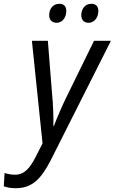

<svg xmlns="http://www.w3.org/2000/svg" viewBox="-114 -751 604 1011"><path d="M353 -631C379 -631 404 -655 404 -693C404 -717 391 -731 367 -731C333 -731 314 -703 314 -671C314 -645 329 -631 353 -631ZM185 -631C211 -631 235 -655 235 -693C235 -717 223 -731 198 -731C164 -731 145 -703 145 -671C145 -645 161 -631 185 -631ZM-31 240C57 240 103 189 152 95L470 -536H381L234 -236C215 -198 183 -123 170 -88H167C168 -130 166 -203 160 -259L138 -536H54L110 4L74 75C43 135 14 169 -35 169C-55 169 -74 165 -90 160L-94 230C-77 236 -59 240 -31 240Z"/></svg>

Font: Noto Sans SemiCondensed
Style: Italic
Weight: 400
Width: 4
Italic angle: -12°
Designer: Monotype Design Team
Foundry: Monotype Imaging Inc.
Version: Version 2.013